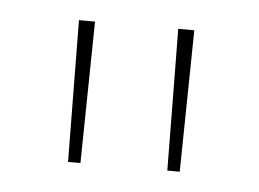

<svg xmlns="http://www.w3.org/2000/svg" viewBox="-30 -754 354 262"><g transform="rotate(5 147.5 -623.0)"><path d="M69 -720 71 -526H88L91 -720ZM205 -720 207 -526H224L227 -720Z"/></g></svg>

Font: Aspekta 50
Style: Regular
Weight: 50
Designer: Ivo Dolenc
Version: Version 2.000